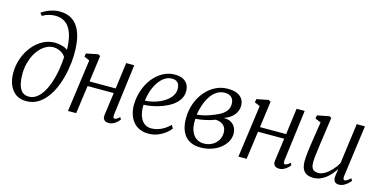

<svg xmlns="http://www.w3.org/2000/svg" viewBox="-79 -1259 3383 1698"><g transform="rotate(15 1613.0 -409.5)"><path d="M212 12Q154.5 12 116 -16Q77.5 -44 58 -92.2Q38.5 -140.5 38.5 -201Q38.5 -269.5 60.8 -332.8Q83 -396 122.5 -445.8Q162 -495.5 214.5 -524.5Q267 -553.5 327 -553.5Q359.5 -553.5 392.5 -544.2Q425.5 -535 444.5 -519.5Q443.5 -584.5 432.2 -634Q421 -683.5 399 -717.2Q377 -751 344.2 -767.8Q311.5 -784.5 267 -784.5Q240.5 -784.5 211.5 -777.2Q182.5 -770 152 -752L133 -776Q158 -794 186 -806.2Q214 -818.5 241.8 -824.8Q269.5 -831 294 -831Q365 -831 409.8 -801.2Q454.5 -771.5 478.5 -721.5Q502.5 -671.5 510.8 -610.2Q519 -549 517 -485.5Q515 -421 502.5 -352Q490 -283 466.5 -218.2Q443 -153.5 407 -101.5Q371 -49.5 322.8 -18.8Q274.5 12 212 12ZM224 -32.5Q263.5 -32.5 295.8 -56.5Q328 -80.5 353 -122Q378 -163.5 395.8 -217.2Q413.5 -271 423.8 -331Q434 -391 437 -451Q426.5 -469.5 408.5 -483Q390.5 -496.5 368.8 -503.8Q347 -511 325.5 -511Q293 -511 262.5 -495.8Q232 -480.5 206 -453Q180 -425.5 160.5 -388Q141 -350.5 130 -305.2Q119 -260 119 -210Q119 -166.5 127.5 -125.8Q136 -85 158.8 -58.8Q181.5 -32.5 224 -32.5Z M995.5 -75Q993.5 -56.5 997.2 -48.5Q1001 -40.5 1007.5 -40.5Q1016.5 -40.5 1028 -46.5Q1039.5 -52.5 1054 -67.5L1065.5 -47Q1060 -39 1046 -25.2Q1032 -11.5 1011.5 -0.8Q991 10 966.5 10Q950 10 937.2 3.8Q924.5 -2.5 918.2 -16.5Q912 -30.5 915.5 -52.5L943.5 -257.5H704L668.5 0H593.5L659.5 -480L609.5 -502L615 -532L722.5 -553.5L742.5 -542.5L710 -301.5H949.5L981 -542H1055Z M1529.5 -89Q1515 -68.5 1486 -45.5Q1457 -22.5 1417.5 -6.2Q1378 10 1332.5 10Q1282 10 1245.5 -7.8Q1209 -25.5 1186 -56.5Q1163 -87.5 1152.5 -126.2Q1142 -165 1142.5 -206.5Q1144 -275 1165.5 -337.8Q1187 -400.5 1225.2 -449.5Q1263.5 -498.5 1314.5 -527Q1365.5 -555.5 1426 -555.5Q1470.5 -555.5 1499.8 -540.5Q1529 -525.5 1543.5 -499Q1558 -472.5 1558 -439Q1558 -395 1535.2 -360.8Q1512.5 -326.5 1475 -301.5Q1437.5 -276.5 1393 -260Q1348.5 -243.5 1304.2 -235Q1260 -226.5 1225 -226Q1222.5 -195 1227.5 -162.8Q1232.5 -130.5 1246.2 -103Q1260 -75.5 1284.2 -58.5Q1308.5 -41.5 1344.5 -41.5Q1372.5 -41.5 1401.2 -50Q1430 -58.5 1458.5 -75.8Q1487 -93 1513 -119ZM1410.5 -514.5Q1371.5 -514.5 1339.5 -491.8Q1307.5 -469 1283.8 -432Q1260 -395 1245.5 -350.8Q1231 -306.5 1226.5 -263.5Q1263 -265.5 1299.2 -274.5Q1335.5 -283.5 1368 -299Q1400.5 -314.5 1425.8 -335.5Q1451 -356.5 1465.8 -382.5Q1480.5 -408.5 1480.5 -438.5Q1480.5 -475.5 1462.2 -495Q1444 -514.5 1410.5 -514.5Z M1806 9Q1761.5 9 1726.8 -4.8Q1692 -18.5 1667.8 -45.8Q1643.5 -73 1630.8 -113.5Q1618 -154 1618 -207.5Q1618 -278.5 1640.2 -341.2Q1662.5 -404 1702.5 -452.5Q1742.5 -501 1795.5 -528.2Q1848.5 -555.5 1910 -555.5Q1965.5 -555.5 1998.5 -539.5Q2031.5 -523.5 2046.2 -497.8Q2061 -472 2061 -442Q2061 -408.5 2046.2 -380Q2031.5 -351.5 2004 -330.2Q1976.5 -309 1938.5 -296.5Q1981.5 -297.5 2008.2 -281.2Q2035 -265 2047.8 -238.8Q2060.5 -212.5 2060.5 -183Q2060.5 -146 2041.8 -111.5Q2023 -77 1988.8 -49.8Q1954.5 -22.5 1908 -6.8Q1861.5 9 1806 9ZM1825 -32.5Q1869.5 -32.5 1902.8 -51Q1936 -69.5 1955 -100.8Q1974 -132 1974 -169.5Q1974 -196 1963.5 -216.5Q1953 -237 1931.2 -249.2Q1909.5 -261.5 1875 -263Q1867.5 -261 1855 -256.2Q1842.5 -251.5 1826 -246.5Q1809.5 -241.5 1790.5 -238Q1772.5 -234 1749.8 -230.2Q1727 -226.5 1700 -225.5Q1699.5 -217.5 1699.2 -209.5Q1699 -201.5 1699 -192Q1699 -145.5 1714 -109.5Q1729 -73.5 1757.5 -53Q1786 -32.5 1825 -32.5ZM1701.5 -263.5Q1724 -265.5 1743 -268.8Q1762 -272 1780.5 -277.2Q1799 -282.5 1819.5 -290Q1862.5 -305 1898.2 -323.5Q1934 -342 1955.2 -368.5Q1976.5 -395 1976.5 -433Q1976.5 -472.5 1954.8 -493.5Q1933 -514.5 1893.5 -514.5Q1851 -514.5 1817.8 -492Q1784.5 -469.5 1761 -432.5Q1737.5 -395.5 1722.8 -351.2Q1708 -307 1701.5 -263.5Z M2556 -75Q2554 -56.5 2557.8 -48.5Q2561.5 -40.5 2568 -40.5Q2577 -40.5 2588.5 -46.5Q2600 -52.5 2614.5 -67.5L2626 -47Q2620.5 -39 2606.5 -25.2Q2592.5 -11.5 2572 -0.8Q2551.5 10 2527 10Q2510.5 10 2497.8 3.8Q2485 -2.5 2478.8 -16.5Q2472.5 -30.5 2476 -52.5L2504 -257.5H2264.5L2229 0H2154L2220 -480L2170 -502L2175.5 -532L2283 -553.5L2303 -542.5L2270.5 -301.5H2510L2541.5 -542H2615.5Z M2841 10Q2807 10 2782 -1.8Q2757 -13.5 2743.2 -40.8Q2729.5 -68 2729.5 -114Q2729.5 -130 2731.2 -152.5Q2733 -175 2736 -200.5Q2739 -226 2742.2 -250Q2745.5 -274 2748.5 -292L2777.5 -480L2725 -502L2730 -532L2840.5 -553.5L2858.5 -543.5L2822.5 -287Q2820.5 -267 2817.5 -245.8Q2814.5 -224.5 2811.5 -203.5Q2808.5 -182.5 2806.8 -162.8Q2805 -143 2805 -126Q2805 -93 2813.2 -75Q2821.5 -57 2836.8 -50Q2852 -43 2873 -43Q2902 -43 2933 -61.8Q2964 -80.5 2992.5 -111.2Q3021 -142 3041 -178L3090.5 -548H3165.5L3101.5 -77.5Q3099 -59.5 3102.8 -50Q3106.5 -40.5 3115 -40.5Q3125 -40.5 3138 -48.5Q3151 -56.5 3168 -74L3179.5 -53Q3174.5 -45 3159.2 -30Q3144 -15 3122 -2.8Q3100 9.5 3074 9.5Q3045.5 9.5 3033.8 -8.8Q3022 -27 3026 -54Q3026 -56 3026.8 -63.5Q3027.5 -71 3029.2 -81.2Q3031 -91.5 3032.2 -101.8Q3033.5 -112 3034.5 -119.5L3033.5 -120.5Q3016.5 -94.5 2996.2 -71Q2976 -47.5 2951.8 -29.2Q2927.5 -11 2899.8 -0.5Q2872 10 2841 10Z"/></g></svg>

Font: Merriweather 48pt Light
Style: Italic
Weight: 300
Italic angle: -7.8°
Version: Version 2.101